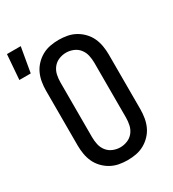

<svg xmlns="http://www.w3.org/2000/svg" viewBox="-239 -924 936 1039"><g transform="rotate(-30 229.0 -404.0)"><path d="M250 8Q223 8 196.5 3Q170 -2 146.5 -15Q123 -28 104 -48Q85 -68 74 -92Q63 -116 58.5 -143Q54 -170 54 -196V-539Q54 -565 58.5 -592Q63 -619 74 -643Q85 -667 104 -687Q123 -707 146.5 -720Q170 -733 196.5 -738Q223 -743 250 -743Q277 -743 303.5 -738Q330 -733 353.5 -720Q377 -707 396 -687Q415 -667 426 -643Q437 -619 441.5 -592Q446 -565 446 -539V-196Q446 -170 441.5 -143Q437 -116 426 -92Q415 -68 396 -48Q377 -28 353.5 -15Q330 -2 303.5 3Q277 8 250 8ZM250 -72Q273 -72 295 -81Q317 -90 331.5 -108.5Q346 -127 351 -150Q356 -173 356 -196V-539Q356 -562 351 -585Q346 -608 331.5 -626.5Q317 -645 295 -654Q273 -663 250 -663Q227 -663 205 -654Q183 -645 168.5 -626.5Q154 -608 149 -585Q144 -562 144 -539V-196Q144 -173 149 -150Q154 -127 168.5 -108.5Q183 -90 205 -81Q227 -72 250 -72ZM-42 -661 -30 -816H56L29 -661Z"/></g></svg>

Font: Iosevka Term Curly Medium
Style: Regular
Weight: 500
Designer: Belleve Invis
Foundry: Belleve Invis
Version: Version 32.3.0